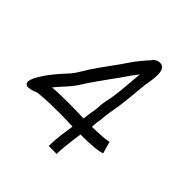

<svg xmlns="http://www.w3.org/2000/svg" viewBox="-180 -647 923 923"><g transform="rotate(45 281.5 -186.0)"><path d="M291 145Q291 109 296 69Q301 29 306 -2Q278 -3 253.5 -3.5Q229 -4 212 -4Q170 -4 142.5 -3Q115 -2 97 0Q87 1 80 1.5Q73 2 68 3Q44 14 24.5 15.5Q5 17 1.5 1Q-2 -15 22 -55Q37 -79 46.5 -91.5Q56 -104 60 -109Q80 -134 93.5 -148.5Q107 -163 119 -176.5Q131 -190 144 -212Q170 -256 193.5 -288.5Q217 -321 237 -349Q260 -380 278.5 -408Q297 -436 316 -458Q331 -476 337 -483Q343 -490 344 -490L350 -498Q355 -506 366 -511.5Q377 -517 389.5 -516.5Q402 -516 411 -505Q420 -494 420 -467Q420 -444 416.5 -424Q413 -404 411 -392Q406 -341 401 -287.5Q396 -234 386 -182Q382 -160 381 -149Q380 -138 379.5 -128.5Q379 -119 375 -101Q374 -94 374 -86Q374 -78 372 -67Q462 -69 484 -76L501 -15Q481 -8 447 -5Q413 -2 360 -2Q357 17 353.5 44Q350 71 347.5 98Q345 125 345 145ZM103 -65Q119 -67 149 -68Q179 -69 212 -69Q230 -69 257.5 -68.5Q285 -68 316 -67Q318 -81 319 -92.5Q320 -104 322 -113Q327 -138 327.5 -148.5Q328 -159 328.5 -168.5Q329 -178 333 -199Q344 -249 348 -298.5Q352 -348 357 -400Q357 -402 357.5 -404.5Q358 -407 358 -408L357 -407Q335 -380 317 -353Q299 -326 280 -301Q255 -266 233 -235Q211 -204 191 -172Q177 -150 163.5 -134Q150 -118 135.5 -102.5Q121 -87 103 -65Z"/></g></svg>

Font: Syne Tactile
Style: Regular
Weight: 400
Designer: Lucas Descroix
Foundry: Bonjour Monde
Version: Version 2.100; ttfautohint (v1.8.3)